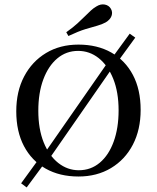

<svg xmlns="http://www.w3.org/2000/svg" viewBox="-20 -783 706 864"><path d="M198.4 -63.7 172.6 -82.3 473.4 -514.5 496.8 -493.5ZM100 60.5 75 41.9 165.3 -82.3 191.1 -62.9ZM502.4 -495.2 479 -515.3 563.7 -631.5 588.7 -613.7ZM333.1 11.3Q248.4 11.3 185.5 -24.2Q122.6 -59.7 87.9 -125.4Q53.2 -191.1 53.2 -282.3Q53.2 -371.8 88.7 -439.1Q124.2 -506.5 187.1 -544.4Q250 -582.3 333.1 -582.3Q417.7 -582.3 480.6 -546.8Q543.5 -511.3 578.2 -445.6Q612.9 -379.8 612.9 -288.7Q612.9 -199.2 577.8 -131.9Q542.7 -64.5 479.4 -26.6Q416.1 11.3 333.1 11.3ZM334.7 -16.9Q388.7 -16.9 429 -50.8Q469.4 -84.7 491.5 -145.6Q513.7 -206.5 513.7 -286.3Q513.7 -368.5 489.5 -428.6Q465.3 -488.7 424.2 -521.4Q383.1 -554 331.5 -554Q278.2 -554 237.9 -520.2Q197.6 -486.3 175 -425.8Q152.4 -365.3 152.4 -284.7Q152.4 -202.4 176.6 -142.3Q200.8 -82.3 242.3 -49.6Q283.9 -16.9 334.7 -16.9ZM287.9 -621 278.2 -637.9Q308.9 -659.7 328.6 -677.8Q348.4 -696 362.5 -710.1Q376.6 -724.2 388.3 -735.1Q400 -746 413.7 -754Q433.1 -766.1 451.6 -762.5Q470.2 -758.9 479 -743.5Q487.9 -728.2 481.9 -711.3Q475.8 -694.4 455.6 -682.3Q439.5 -673.4 417.7 -667.3Q396 -661.3 364.9 -652Q333.9 -642.7 287.9 -621Z"/></svg>

Font: Playfair 5pt SemiExpanded Light Medium
Style: Regular
Weight: 500
Version: Version 2.203